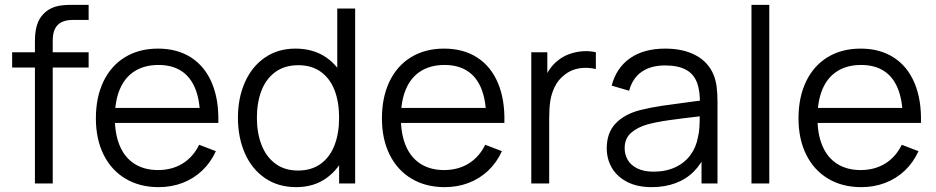

<svg xmlns="http://www.w3.org/2000/svg" viewBox="-20 -755 3850 790"><path d="M123.7 -580V-588Q124 -611.3 126.8 -629Q129.5 -646.7 136.6 -663.9Q143.7 -681.2 157 -695.7Q171.3 -711.2 188.8 -719.8Q206.2 -728.3 224.2 -731.4Q242.3 -734.5 265.2 -735H275.7H344.7V-673H280.7Q238 -673 217.5 -652.3Q197 -631.7 197 -588V0H123.7ZM30 -477V-540H344.7V-477Z M632.8 15Q554.8 15 496.4 -19.8Q438 -54.7 406.2 -118.7Q374.5 -182.7 374.5 -267.7Q374.5 -355.3 405.9 -420.2Q437.3 -485.2 495 -520.1Q552.7 -555 630.2 -555Q709.5 -555 766.3 -518.4Q823.2 -481.8 852.1 -412.9Q881 -344 878.3 -249.3H803.5V-275.3Q802.2 -345.5 782.5 -392.6Q762.8 -439.7 725 -463.7Q687.2 -487.7 632.2 -487.7Q574.5 -487.7 534.2 -462.2Q493.8 -436.8 473.2 -388.2Q452.5 -339.5 452.5 -270Q452.5 -202.2 473.2 -154.1Q493.8 -106 533.8 -80.7Q573.8 -55.3 630.2 -55.3Q687.7 -55.3 731.1 -82Q774.5 -108.7 799.5 -159.3L868.2 -133Q846.8 -86.2 811.7 -52.9Q776.5 -19.7 730.8 -2.3Q685.2 15 632.8 15ZM426.5 -249.3V-311H839.2V-249.3Z M1198.7 15Q1124.7 15 1070.4 -22.1Q1016.2 -59.2 987.6 -124.2Q959 -189.2 959 -270.7Q959 -351.7 987.6 -416.3Q1016.2 -481 1069.8 -518Q1123.3 -555 1195.7 -555Q1269.7 -555 1322.4 -518.5Q1375.2 -482 1402.1 -417.7Q1429 -353.3 1429 -270.7Q1429 -188.8 1402.1 -124.2Q1375.2 -59.5 1323.1 -22.2Q1271 15 1198.7 15ZM1206 -53.3Q1261.7 -53.3 1299.7 -81Q1337.7 -108.7 1356.5 -157.7Q1375.3 -206.7 1375.3 -270.7Q1375.3 -335.2 1356.6 -383.7Q1337.8 -432.2 1300.2 -459.4Q1262.5 -486.7 1207.7 -486.7Q1151.3 -486.7 1113 -458.8Q1074.7 -430.8 1055.8 -382Q1037 -333.2 1037 -270.7Q1037 -208 1056.1 -158.8Q1075.2 -109.7 1113.2 -81.5Q1151.2 -53.3 1206 -53.3ZM1375.3 0V-406.7H1367.7V-720H1441.3V0Z M1809.8 15Q1731.8 15 1673.4 -19.8Q1615 -54.7 1583.2 -118.7Q1551.5 -182.7 1551.5 -267.7Q1551.5 -355.3 1582.9 -420.2Q1614.3 -485.2 1672 -520.1Q1729.7 -555 1807.2 -555Q1886.5 -555 1943.3 -518.4Q2000.2 -481.8 2029.1 -412.9Q2058 -344 2055.3 -249.3H1980.5V-275.3Q1979.2 -345.5 1959.5 -392.6Q1939.8 -439.7 1902 -463.7Q1864.2 -487.7 1809.2 -487.7Q1751.5 -487.7 1711.2 -462.2Q1670.8 -436.8 1650.2 -388.2Q1629.5 -339.5 1629.5 -270Q1629.5 -202.2 1650.2 -154.1Q1670.8 -106 1710.8 -80.7Q1750.8 -55.3 1807.2 -55.3Q1864.7 -55.3 1908.1 -82Q1951.5 -108.7 1976.5 -159.3L2045.2 -133Q2023.8 -86.2 1988.7 -52.9Q1953.5 -19.7 1907.8 -2.3Q1862.2 15 1809.8 15ZM1603.5 -249.3V-311H2016.2V-249.3Z M2166 0V-540H2232V-410L2219 -427Q2228 -450.7 2242.4 -471.1Q2256.8 -491.5 2274 -504.7Q2294.3 -522.3 2322.2 -532.4Q2350 -542.5 2378.7 -544.2Q2407.3 -546 2431.7 -540V-471Q2398.3 -479 2364.2 -474Q2330.2 -469 2302.3 -446.7Q2276.7 -426.7 2262.8 -398.4Q2249 -370.2 2244.3 -340.2Q2239.7 -310.3 2239.7 -269.3V0Z M2661.2 15Q2602.2 15 2560.4 -6.6Q2518.7 -28.2 2497.6 -64.5Q2476.5 -100.8 2476.5 -145Q2476.5 -208.7 2513 -247Q2549.5 -285.3 2613.8 -302Q2656.2 -312.7 2705.2 -319.9Q2754.2 -327.2 2838.5 -338.2Q2851.8 -339.8 2863.9 -341.2Q2876 -342.7 2886.2 -344.3L2859.8 -328.7Q2860.8 -382.8 2847 -417.3Q2833.2 -451.8 2801.2 -468.8Q2769.2 -485.7 2715.8 -485.7Q2659 -485.7 2621.2 -460.2Q2583.3 -434.7 2568.5 -381.7L2496.8 -402.7Q2515.8 -475.7 2572.2 -515.3Q2628.5 -555 2717.2 -555Q2791.7 -555 2843.2 -527.1Q2894.8 -499.2 2916.2 -447Q2925.3 -425 2928.8 -397.1Q2932.2 -369.2 2932.2 -335.3V0H2866.5V-135.7L2885.5 -127.3Q2866.8 -81.3 2834.8 -49.3Q2802.8 -17.3 2758.9 -1.2Q2715 15 2661.2 15ZM2669.5 -48.7Q2719.7 -48.7 2758.3 -66.8Q2797 -84.8 2820.8 -117Q2844.5 -149.2 2851.8 -190.7Q2856.7 -210.3 2857.9 -232.8Q2859.2 -255.2 2859.2 -285.5V-294.7L2887.2 -280L2853.5 -275.7Q2780.8 -267.3 2731.5 -260.3Q2682.2 -253.3 2643.5 -243Q2602.7 -231.3 2576.4 -208.2Q2550.2 -185.2 2550.2 -145Q2550.2 -119.8 2562.4 -97.9Q2574.7 -76 2601.5 -62.3Q2628.3 -48.7 2669.5 -48.7Z M3072 0V-735H3145.3V0Z M3523.8 15Q3445.8 15 3387.4 -19.8Q3329 -54.7 3297.2 -118.7Q3265.5 -182.7 3265.5 -267.7Q3265.5 -355.3 3296.9 -420.2Q3328.3 -485.2 3386 -520.1Q3443.7 -555 3521.2 -555Q3600.5 -555 3657.3 -518.4Q3714.2 -481.8 3743.1 -412.9Q3772 -344 3769.3 -249.3H3694.5V-275.3Q3693.2 -345.5 3673.5 -392.6Q3653.8 -439.7 3616 -463.7Q3578.2 -487.7 3523.2 -487.7Q3465.5 -487.7 3425.2 -462.2Q3384.8 -436.8 3364.2 -388.2Q3343.5 -339.5 3343.5 -270Q3343.5 -202.2 3364.2 -154.1Q3384.8 -106 3424.8 -80.7Q3464.8 -55.3 3521.2 -55.3Q3578.7 -55.3 3622.1 -82Q3665.5 -108.7 3690.5 -159.3L3759.2 -133Q3737.8 -86.2 3702.7 -52.9Q3667.5 -19.7 3621.8 -2.3Q3576.2 15 3523.8 15ZM3317.5 -249.3V-311H3730.2V-249.3Z"/></svg>

Font: Hauora
Style: Regular
Weight: 400
Designer: Wayne Shih
Foundry: WCYS
Version: Version 1.001